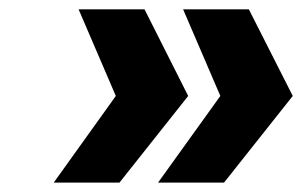

<svg xmlns="http://www.w3.org/2000/svg" viewBox="-20 -470 642 408"><path d="M94.2 -82 226.1 -266.1 147 -450.2H287.1L379.9 -266.1L233.9 -82ZM315.9 -82 448.2 -266.1 369.1 -450.2H508.8L602.1 -266.1L456.1 -82Z"/></svg>

Font: Trueno
Style: Bold Italic
Weight: 700
Designer: Julieta Ulanovsky
Foundry: Julieta Ulanovsky
Version: Version 3.001b | FøM Fix